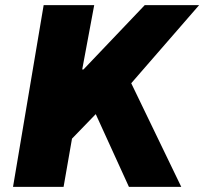

<svg xmlns="http://www.w3.org/2000/svg" viewBox="-20 -732 800 752"><path d="M151 -712H349L302 -460H307L547 -712H760L494 -406L690 0H485L355 -285L262 -189L229 0H31Z"/></svg>

Font: Nebula Sans Black
Style: Regular
Weight: 900
Italic angle: -9°
Designer: Paul D. Hunt for Adobe (as Source Sans)
Foundry: Nebula Entertainment & Broadcasting LLC
Version: Version 1.010